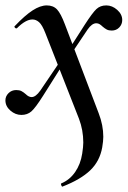

<svg xmlns="http://www.w3.org/2000/svg" viewBox="-27 -415 474 710"><path d="M200 263Q231 250 251 221Q271 192 277 153Q281 127 281 112Q281 66 265 24L141 -292Q129 -323 117.5 -333Q106 -343 93 -343Q68 -343 36 -311Q35 -310 33 -310Q30 -310 27.5 -313.5Q25 -317 28 -319Q65 -358 93.5 -376.5Q122 -395 146 -395Q170 -395 184 -380Q198 -365 213 -325L338 4Q355 48 355 91Q355 106 351 130Q342 181 306.5 215Q271 249 204 275Q202 276 199.5 270Q197 264 200 263ZM-7 -44Q-7 -59 4.5 -70.5Q16 -82 33 -82Q45 -82 52.5 -78Q60 -74 68 -67Q79 -56 90 -56Q105 -56 122 -80L206 -204L215 -192L133 -62Q104 -16 89 -3Q74 10 52 10Q30 10 11.5 -6Q-7 -22 -7 -44ZM210 -204 286 -323Q315 -368 329.5 -381.5Q344 -395 366 -395Q388 -395 406.5 -378.5Q425 -362 425 -341Q425 -325 414 -313.5Q403 -302 386 -302Q375 -302 367.5 -306Q360 -310 352 -317Q347 -322 341.5 -325.5Q336 -329 329 -329Q313 -329 297 -306L220 -191Z"/></svg>

Font: Cormorant Infant SemiBold
Style: Italic
Weight: 600
Italic angle: -10°
Designer: Christian Thalmann (Catharsis Fonts)
Foundry: Catharsis Fonts
Version: Version 4.000